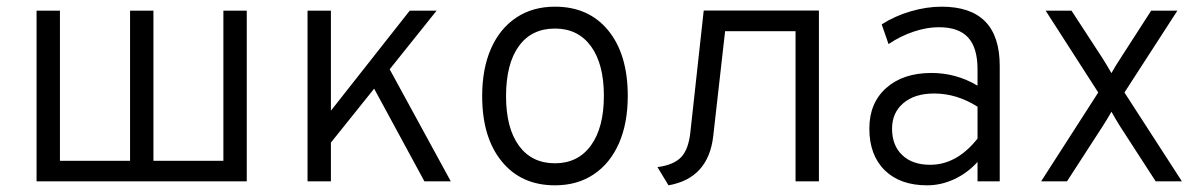

<svg xmlns="http://www.w3.org/2000/svg" viewBox="-20 -543 3602 575"><path d="M89.5 0V-511H159.5V-61.5H369.5V-511H439.5V-61.5H649V-511H719V0Z M901 0V-511H971V-211.5L1207 -511H1287.5L1147 -335.5L1330 0H1251L1100.5 -277.5L971 -116V0Z M1642 12Q1541 12 1482.5 -59.8Q1424 -131.5 1424 -255Q1424 -337.5 1450.5 -397.5Q1477 -457.5 1526 -490.2Q1575 -523 1642 -523Q1743.5 -523 1801.8 -451.5Q1860 -380 1860 -256Q1860 -173.5 1833.5 -113.5Q1807 -53.5 1758 -20.8Q1709 12 1642 12ZM1642 -54Q1711 -54 1749.8 -107.5Q1788.5 -161 1788.5 -256Q1788.5 -351.5 1749.8 -404.5Q1711 -457.5 1642 -457.5Q1572 -457.5 1533.8 -404.8Q1495.5 -352 1495.5 -255Q1495.5 -159.5 1534 -106.8Q1572.5 -54 1642 -54Z M1982 12 1949 -42.5Q1997.5 -49 2019.8 -72.2Q2042 -95.5 2047.5 -147L2087.5 -511.5H2432.5V0H2362.5V-449.5H2151.5L2116 -135.5Q2101.5 -9 1982 12Z M2756.5 12Q2675.5 12 2629.5 -33.2Q2583.5 -78.5 2583.5 -158Q2583.5 -234.5 2634 -279.5Q2684.5 -324.5 2769.5 -324.5Q2843.5 -324.5 2907.5 -286.5V-335.5Q2907.5 -400 2879.2 -430.8Q2851 -461.5 2791.5 -461.5Q2755.5 -461.5 2716 -448.2Q2676.5 -435 2641 -411L2620.5 -470Q2660.5 -495.5 2707.8 -509.2Q2755 -523 2800 -523Q2974 -523 2974 -345.5V0H2907.5V-58Q2877 -24.5 2837.5 -6.2Q2798 12 2756.5 12ZM2765.5 -49.5Q2845.5 -49.5 2907.5 -128V-223.5Q2845 -263 2777.5 -263Q2719.5 -263 2685.5 -234.2Q2651.5 -205.5 2651.5 -157.5Q2651.5 -107.5 2682 -78.5Q2712.5 -49.5 2765.5 -49.5Z M3098 0 3269 -266 3111.5 -511H3189L3282.5 -367.5Q3297 -344.5 3308.5 -324Q3314.5 -335 3321.2 -345.8Q3328 -356.5 3335 -367.5L3427.5 -511H3506L3347.5 -266L3519.5 0H3441L3334.5 -164.5Q3321 -186 3308.5 -208.5Q3302.5 -197.5 3295.8 -186.5Q3289 -175.5 3282 -164.5L3175.5 0Z"/></svg>

Font: Overpass Light
Style: Regular
Weight: 300
Designer: Delve Withrington, Dave Bailey, Thomas Jockin
Foundry: Delve Fonts LLC
Version: Version 4.000; ttfautohint (v1.8.3)